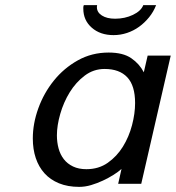

<svg xmlns="http://www.w3.org/2000/svg" viewBox="-20 -717 686 749"><path d="M108 -177Q108 -235 129.5 -294.5Q151 -354 190 -402.5Q229 -451 283.5 -481.5Q338 -512 404 -512Q460 -512 492 -490Q524 -468 541 -435L556 -500H646L531 0H441L454 -58Q442 -47 423 -35Q404 -23 381.5 -12.5Q359 -2 335.5 5Q312 12 289 12Q244 12 210 -2Q176 -16 153.5 -41Q131 -66 119.5 -100.5Q108 -135 108 -177ZM202 -189Q202 -162 208.5 -138Q215 -114 229 -96Q243 -78 265 -67.5Q287 -57 317 -57Q365 -57 400.5 -82Q436 -107 459.5 -145Q483 -183 495 -228.5Q507 -274 507 -315Q507 -383 476.5 -415.5Q446 -448 388 -448Q345 -448 310.5 -422Q276 -396 252 -357Q228 -318 215 -272.5Q202 -227 202 -189ZM359 -697Q358 -694 358 -689Q358 -669 377.5 -656.5Q397 -644 429 -644Q467 -644 498.5 -659Q530 -674 539 -697H589Q579 -671 561.5 -649.5Q544 -628 522.5 -612.5Q501 -597 475.5 -588.5Q450 -580 423 -580Q371 -580 338 -609Q305 -638 305 -683Q305 -684 305 -688Q305 -692 307 -697Z"/></svg>

Font: Perun
Style: Italic
Weight: 400
Italic angle: -12°
Foundry: Copyright (c) Stefan Peev, Context Ltd, 2016
Version: Version 1.027